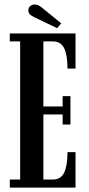

<svg xmlns="http://www.w3.org/2000/svg" viewBox="-20 -852 402 872"><path d="M24.5 0V-36.5H71.5V-664H24.5V-700H323V-540.5H286.5Q286.5 -601.5 271.5 -632.8Q256.5 -664 219.5 -664H177V-368.5H264.5V-415.5H300V-286.5H264.5V-332H177V-36.5H219.5Q256.5 -36.5 271.5 -68.2Q286.5 -100 286.5 -161H323V0ZM239.5 -724 137.5 -773Q123.5 -779.5 116.2 -786.2Q109 -793 109 -806Q109 -817.5 117.2 -824.5Q125.5 -831.5 138 -831.5Q148 -831.5 155 -827.8Q162 -824 169.5 -818L258 -746Z"/></svg>

Font: Imbue 10pt SemiBold
Style: Regular
Weight: 600
Designer: Tyler Finck
Foundry: Etcetera Type Company
Version: Version 1.102; ttfautohint (v1.8.3)